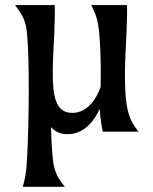

<svg xmlns="http://www.w3.org/2000/svg" viewBox="-20 -513 597 748"><path d="M261.2 -73.2C195.3 -73.2 185.5 -141.6 185.5 -229C185.5 -283.7 189.9 -338.4 191.4 -381.3C193.8 -440.4 193.8 -460.9 193.4 -493.2H38.6C62 -460.9 80.1 -440.4 85.4 -381.3C95.2 -276.9 93.3 -41 85.4 103C82.5 162.1 77.6 183.1 68.8 214.8H232.4C209 183.1 190.9 162.6 185.5 103C181.6 62.5 179.7 22.9 178.7 -17.6C194.8 0 215.8 9.8 242.7 9.8C304.7 9.8 344.2 -36.6 368.7 -88.9C371.1 -46.4 375 -27.3 380.4 0H519.5C496.1 -31.7 481 -52.7 472.7 -111.3C467.3 -146.5 466.8 -187 466.8 -229C466.8 -283.7 471.2 -338.4 472.7 -381.3C475.1 -440.4 475.6 -460.9 474.6 -493.2H335.4C351.6 -460.9 361.3 -440.4 366.7 -381.3C370.6 -338.4 372.6 -283.7 372.6 -229C372.6 -210 372.6 -191.9 372.1 -174.3C355 -125 318.8 -73.2 261.2 -73.2Z"/></svg>

Font: Amarante
Style: Regular
Weight: 400
Designer: Karolina Lach
Foundry: Sorkin Type Co.
Version: Version 1.001